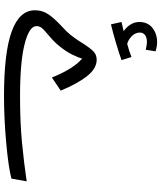

<svg xmlns="http://www.w3.org/2000/svg" viewBox="59 -862 823 982"><g transform="rotate(90 471.0 -370.5)"><path d="M32 -137Q32 -177 54 -208Q76 -239 117 -277L141 -300Q157 -317 172.5 -338.5Q188 -360 200 -380Q224 -418 241.5 -435.5Q259 -453 285 -453Q330 -453 369 -403.5Q408 -354 443 -269L376 -224Q332 -333 279 -379Q275 -360 257 -324.5Q239 -289 206 -251Q186 -228 153 -201Q131 -183 122 -171.5Q113 -160 113 -145Q113 -108 204.5 -84.5Q296 -61 472 -61Q605 -61 709 -71Q813 -81 907 -95L893 -17Q837 -2 713 9.5Q589 21 471 21Q248 21 140 -18.5Q32 -58 32 -137ZM287 -580Q251 -567 198.5 -551.5Q146 -536 104 -526L92 -580Q111 -585 139 -591Q118 -605 105 -626Q92 -647 92 -671Q92 -714 122 -738Q152 -762 195 -762Q218 -762 242 -754L234 -704Q208 -710 195 -710Q172 -710 159 -700.5Q146 -691 146 -674Q146 -651 164 -633Q182 -615 204 -609Q248 -621 271 -631Z"/></g></svg>

Font: Noto Sans Arabic
Style: Regular
Weight: 400
Designer: Nadine Chahine
Foundry: Monotype Imaging Inc.
Version: Version 1.001